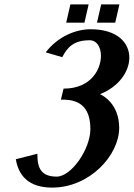

<svg xmlns="http://www.w3.org/2000/svg" viewBox="-20 -843 608 873"><path d="M440 -823 421 -740H504L523 -823ZM300 -823 281 -740H364L383 -823ZM522 -262C522 -317 501 -381 435 -415C521 -449 568 -518 568 -581C568 -649 513 -710 392 -710C323 -710 242 -676 188 -605L263 -583C287 -629 315 -660 389 -660C418 -660 439 -631 439 -589C439 -530 396 -440 269 -440L257 -390C299 -390 391 -390 391 -257C391 -164 304 -40 238 -40C173 -40 150 -72 150 -139V-144L52 -119C64 -46 109 10 217 10C388 10 522 -137 522 -262Z"/></svg>

Font: Pfennig
Style: BoldItalic
Weight: 700
Italic angle: -13°
Version: Version 20100423